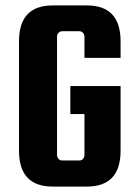

<svg xmlns="http://www.w3.org/2000/svg" viewBox="-20 -677 491 707"><path d="M239 -257V-360H424V-122Q424 10 300 10H174Q50 10 50 -122V-525Q50 -657 174 -657H300Q424 -657 424 -525V-464H291V-542Q291 -550 285.5 -556Q280 -562 272 -562H209Q201 -562 195.5 -556Q190 -550 190 -542V-106Q190 -98 195.5 -92Q201 -86 209 -86H272Q280 -86 285.5 -92Q291 -98 291 -106V-257Z"/></svg>

Font: Squada One
Style: Regular
Weight: 400
Designer: Joe Prince
Foundry: Joe Prince
Version: Version 1.001